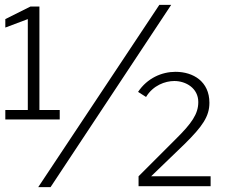

<svg xmlns="http://www.w3.org/2000/svg" viewBox="-20 -770 956 794"><path d="M688 -750H639L138 4H189ZM227 -315H143V-743H106L2 -691V-656L95 -691V-315H2V-276H227ZM553 0H851V-41H605L743 -174C818 -248 846 -289 846 -345C846 -433 779 -473 706 -473C649 -473 589 -447 551 -390L584 -369C613 -417 663 -435 701 -435C749 -435 800 -405 800 -348C800 -299 773 -260 706 -194L553 -41Z"/></svg>

Font: 18Franklin Light
Style: Regular
Weight: 300
Designer: Pablo Impallari, Rodrigo Fuenzalida (Modified by Dan O. Williams)
Version: Version 0.025;PS 000.025;hotconv 1.0.88;makeotf.lib2.5.64775